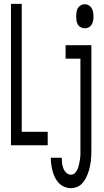

<svg xmlns="http://www.w3.org/2000/svg" viewBox="-20 -755 540 998"><path d="M37 0V-735H93V-70H228V0ZM421 -608Q410 -608 400 -613Q390 -618 384.5 -627.5Q379 -637 377.5 -648Q376 -659 376 -670Q376 -681 377.5 -692Q379 -703 384.5 -712.5Q390 -722 400 -727.5Q410 -733 421 -733Q432 -733 441.5 -727.5Q451 -722 456.5 -712.5Q462 -703 464 -692Q466 -681 466 -670Q466 -659 464 -648Q462 -637 456.5 -627.5Q451 -618 441.5 -613Q432 -608 421 -608ZM349 223Q331 223 314.5 216Q298 209 286 196.5Q274 184 266 168Q258 152 253.5 135Q249 118 246.5 100.5Q244 83 244 65H301Q301 79 302.5 92.5Q304 106 309 119.5Q314 133 324.5 143Q335 153 349 153Q362 153 371 143Q380 133 384.5 121Q389 109 391.5 96.5Q394 84 396 71Q398 58 398 45.5Q398 33 398 20V-450H321V-520H455V20Q455 36 454.5 52Q454 68 452 83.5Q450 99 446.5 114.5Q443 130 437.5 145Q432 160 424.5 174Q417 188 406 199.5Q395 211 380 217Q365 223 349 223Z"/></svg>

Font: Iosevka Custom
Style: Regular
Weight: 400
Monospace: yes
Designer: Belleve Invis
Foundry: Belleve Invis
Version: Version 32.5.0; ttfautohint (v1.8.4)